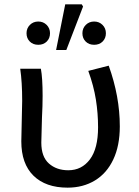

<svg xmlns="http://www.w3.org/2000/svg" viewBox="-20 -850 638 883"><path d="M78 -200Q78 -231 80 -293Q82 -355 82 -386Q82 -472 73 -534H168Q176 -491 176 -409Q176 -364 173 -308L170 -194Q170 -129 205 -98Q240 -67 294 -67Q356 -67 393.5 -117Q431 -167 431 -265Q431 -329 421 -392Q411 -455 386 -524L480 -548Q531 -406 531 -269Q531 -180 501 -116.5Q471 -53 416.5 -20Q362 13 291 13Q190 13 134 -42Q78 -97 78 -200ZM280 -830H356L362 -820L285 -620H238ZM102 -697Q102 -720 117.5 -735.5Q133 -751 156 -751Q179 -751 194.5 -735.5Q210 -720 210 -697Q210 -674 195 -659Q180 -644 156 -644Q132 -644 117 -659Q102 -674 102 -697ZM359 -697Q359 -720 374.5 -735.5Q390 -751 413 -751Q436 -751 451.5 -735.5Q467 -720 467 -697Q467 -674 452 -659Q437 -644 413 -644Q389 -644 374 -659Q359 -674 359 -697Z"/></svg>

Font: Nebula Sans Medium
Style: Regular
Weight: 500
Designer: Paul D. Hunt for Adobe (as Source Sans)
Foundry: Nebula Entertainment & Broadcasting LLC
Version: Version 1.010